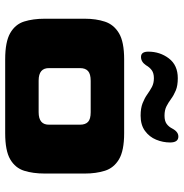

<svg xmlns="http://www.w3.org/2000/svg" viewBox="-4 -688 692 723"><g transform="rotate(90 341.5 -326.0)"><path d="M203 0Q137 0 104 -19Q71 -38 60.5 -71.5Q50 -105 50 -149V-300Q50 -342 61 -375.5Q72 -409 104.5 -428.5Q137 -448 203 -448H481Q547 -448 579.5 -428.5Q612 -409 622.5 -375.5Q633 -342 633 -300V-149Q633 -105 622.5 -71.5Q612 -38 579.5 -19Q547 0 481 0ZM283 -126H402Q450 -126 449 -166V-282Q449 -302 438.5 -312Q428 -322 402 -322H284Q258 -322 247 -312Q236 -302 236 -282V-166Q235 -126 283 -126ZM415 -510Q387 -510 368 -517.5Q349 -525 335 -535Q321 -545 307 -552.5Q293 -560 274 -560Q255 -560 244 -552Q233 -544 225 -530Q212 -511 193 -511.5Q174 -512 174 -539Q174 -583 199.5 -616.5Q225 -650 274 -650Q302 -650 320 -642.5Q338 -635 351.5 -625Q365 -615 379.5 -607.5Q394 -600 415 -600Q435 -600 446 -608Q457 -616 464 -630Q477 -654 496.5 -652Q516 -650 516 -621Q516 -594 505.5 -568.5Q495 -543 472.5 -526.5Q450 -510 415 -510Z"/></g></svg>

Font: Goldman
Style: Bold
Weight: 700
Designer: Jaikishan Patel
Version: Version 1.000; ttfautohint (v1.8.3)